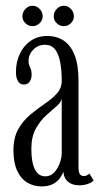

<svg xmlns="http://www.w3.org/2000/svg" viewBox="-20 -656 358 686"><path d="M128.5 10Q99.5 10 76.8 -4Q54 -18 41 -46.8Q28 -75.5 28 -118Q28 -164.5 45.5 -195Q63 -225.5 88.8 -246.8Q114.5 -268 140.2 -285.5Q166 -303 183.2 -321.8Q200.5 -340.5 200.5 -367Q200.5 -405 195 -434.2Q189.5 -463.5 176.5 -479.8Q163.5 -496 141 -496Q115.5 -496 98.8 -478.5Q82 -461 82 -438.5Q82 -427.5 85 -421Q88 -414.5 90.5 -407.8Q93 -401 93 -390Q93 -374.5 86 -364.2Q79 -354 65 -354Q51.5 -354 44.2 -366Q37 -378 37 -398.5Q37 -434.5 51 -464Q65 -493.5 90.2 -510.5Q115.5 -527.5 149 -527.5Q182.5 -527.5 207.5 -511Q232.5 -494.5 246.5 -459.2Q260.5 -424 260.5 -366V-61Q260.5 -41 265.2 -34Q270 -27 279 -27Q286.5 -27 291.8 -30Q297 -33 299.5 -36L314.5 -11Q309 -4.5 294.8 0.8Q280.5 6 263 6Q246 6 233.5 0Q221 -6 214.2 -16.8Q207.5 -27.5 206.5 -42.5Q203.5 -33 194.8 -20.5Q186 -8 170 1Q154 10 128.5 10ZM142 -26Q161 -26 174 -40.2Q187 -54.5 193.8 -74Q200.5 -93.5 200.5 -108.5V-305.5Q199.5 -291.5 182.8 -277.2Q166 -263 145 -244Q124 -225 108 -196.2Q92 -167.5 92 -124Q92 -76.5 104.5 -51.2Q117 -26 142 -26ZM208.5 -562.5Q193.5 -562.5 182.8 -573Q172 -583.5 172 -597.5Q172 -613 182.8 -624.2Q193.5 -635.5 208.5 -635.5Q222.5 -635.5 233.2 -624.2Q244 -613 244 -597.5Q244 -583.5 233.2 -573Q222.5 -562.5 208.5 -562.5ZM95.5 -562.5Q82 -562.5 71 -573Q60 -583.5 60 -597.5Q60 -613 71 -624.2Q82 -635.5 95.5 -635.5Q110.5 -635.5 121.5 -624.2Q132.5 -613 132.5 -597.5Q132.5 -583.5 121.5 -573Q110.5 -562.5 95.5 -562.5Z"/></svg>

Font: Imbue 24pt Light
Style: Regular
Weight: 300
Designer: Tyler Finck
Foundry: Etcetera Type Company
Version: Version 1.102